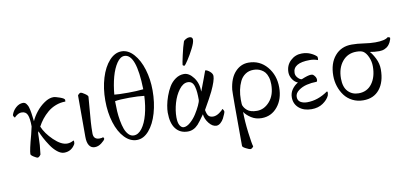

<svg xmlns="http://www.w3.org/2000/svg" viewBox="-82 -988 3172 1493"><g transform="rotate(-10 1504.0 -241.5)"><path d="M15.1 -353Q25.4 -386.2 51.8 -409.7Q78.1 -433.1 107.9 -433.1Q115.7 -433.1 122.3 -429.9Q128.9 -426.8 133.8 -420.4Q138.7 -414.1 142.8 -406.7Q147 -399.4 149.9 -388.7Q152.8 -377.9 155 -368.7Q157.2 -359.4 159.2 -346.2Q161.1 -333 162.4 -323.2Q163.6 -313.5 165.3 -299.8Q167 -286.1 168 -277.8Q183.6 -314 211.9 -349.6Q240.2 -385.3 277.6 -410.6Q314.9 -436 348.1 -436Q364.3 -436 400.1 -423.1Q436 -410.2 436 -398.9Q436 -388.2 435.1 -386.2Q395 -386.2 358.4 -372.1Q321.8 -357.9 293.9 -334.2Q266.1 -310.5 245.4 -284.2Q224.6 -257.8 209 -228Q231.9 -171.9 288.8 -116.9Q345.7 -62 393.1 -62Q419.4 -62 444.8 -77.1Q448.2 -74.2 448.2 -65.2Q448.2 -56.2 445.8 -48.8Q415.5 3.9 357.9 3.9Q332 3.9 304.2 -18.3Q276.4 -40.5 253.7 -74.5Q231 -108.4 215.1 -138.4Q199.2 -168.5 189 -194.8Q184.1 -185.1 184.1 -180.2Q184.1 -178.2 183.6 -169.7Q183.1 -161.1 183.1 -147.9Q183.1 -92.3 172.9 -14.2Q172.4 -13.7 171.9 -12.7Q159.7 4.9 148.9 5.9Q140.1 5.9 118.2 -8.1Q96.2 -22 96.2 -30.8Q96.2 -61.5 128.9 -180.2L143.1 -241.2Q143.1 -305.2 130.6 -333.5Q118.2 -361.8 85 -361.8Q67.9 -361.8 51.5 -351.6Q35.2 -341.3 27.8 -332Q24.4 -332 19.8 -339.8Q15.1 -347.7 15.1 -353Z M540.5 -88.9V-416Q552.7 -433.1 565.4 -433.1Q571.8 -433.1 595.2 -417.5Q618.7 -401.9 618.7 -392.1Q616.2 -354.5 610.8 -295.9Q605.5 -237.3 602.5 -194.1Q599.6 -150.9 599.6 -106Q599.6 -57.1 647.5 -57.1Q667 -57.1 675.8 -62Q682.6 -56.6 682.6 -47.9Q677.7 -35.6 652.6 -16.4Q627.4 2.9 599.6 2.9Q571.3 2.9 555.9 -20.5Q540.5 -43.9 540.5 -88.9Z M742.2 -339.8Q742.2 -435.5 766.8 -516.8Q791.5 -598.1 835.4 -646.5Q879.4 -694.8 932.1 -694.8Q984.4 -694.8 1027.6 -646.5Q1070.8 -598.1 1094.5 -520.3Q1118.2 -442.4 1118.2 -354Q1118.2 -257.8 1094.5 -175.8Q1070.8 -93.8 1027.8 -44.4Q984.9 4.9 932.1 4.9Q878.9 4.9 835.2 -40.8Q791.5 -86.4 766.8 -165.5Q742.2 -244.6 742.2 -339.8ZM816.4 -316.9Q816.4 -278.3 818.6 -242.4Q820.8 -206.5 827.6 -167.5Q834.5 -128.4 845 -99.9Q855.5 -71.3 873.3 -52.7Q891.1 -34.2 914.6 -34.2Q950.2 -34.2 979.5 -73Q1008.8 -111.8 1026.1 -177Q1043.5 -242.2 1047.4 -323.2Q1001.5 -329.1 929.2 -329.1Q852.5 -329.1 816.4 -321.8ZM819.3 -373Q846.2 -369.1 929.2 -369.1Q992.7 -369.1 1048.3 -375Q1041.5 -655.8 948.2 -655.8Q916 -655.8 888.2 -615.2Q860.4 -574.7 843 -511Q825.7 -447.3 819.3 -373Z M1382.3 -508.8Q1382.3 -518.6 1396.7 -583.5Q1411.1 -648.4 1424.3 -686Q1427.2 -693.8 1442.4 -702.4Q1457.5 -710.9 1470.2 -710.9Q1496.1 -710.9 1496.1 -688Q1496.1 -665.5 1472.7 -619.4Q1449.2 -573.2 1425.5 -537.6Q1401.9 -502 1397 -500H1394Q1390.6 -500 1386.5 -502.7Q1382.3 -505.4 1382.3 -508.8ZM1204.1 -163.1Q1204.1 -186.5 1210 -219.2Q1215.8 -252 1229.5 -290.5Q1243.2 -329.1 1262.5 -361.3Q1281.7 -393.6 1312.7 -415.3Q1343.8 -437 1379.9 -437Q1419.9 -437 1454.6 -391.1Q1489.3 -345.2 1489.3 -278.8Q1504.9 -317.9 1525.4 -374.5Q1545.9 -431.2 1547.9 -436Q1562.5 -436 1583.3 -418.5Q1604 -400.9 1604 -381.8Q1604 -346.7 1565.9 -266.1Q1555.2 -244.1 1537.1 -210.7Q1519 -177.2 1505.9 -155.3L1493.2 -132.8Q1500 -95.2 1512.9 -83.5Q1525.9 -71.8 1547.9 -71.8Q1570.8 -71.8 1595.9 -88.9Q1621.1 -106 1626 -117.2Q1631.3 -115.2 1635.3 -107.2Q1639.2 -99.1 1639.2 -94.2Q1639.2 -90.3 1633.5 -75.7Q1627.9 -61 1618.4 -43Q1608.9 -24.9 1593 -11Q1577.1 2.9 1560.1 2.9Q1529.3 2.9 1502.2 -31Q1475.1 -64.9 1471.2 -103Q1431.2 -45.9 1416 -29.8Q1379.9 8.8 1334 8.8Q1272.9 8.8 1238.5 -34.9Q1204.1 -78.6 1204.1 -163.1ZM1264.2 -115.2Q1264.2 -72.3 1277.1 -51Q1290 -29.8 1308.1 -29.8Q1332.5 -29.8 1360.8 -54.7Q1389.2 -79.6 1409.9 -112.3Q1430.7 -145 1444.8 -175.5Q1459 -206.1 1459 -219.2Q1459 -252.9 1457 -276.6Q1455.1 -300.3 1449 -323.2Q1442.9 -346.2 1430.2 -357.7Q1417.5 -369.1 1397.9 -369.1Q1360.8 -369.1 1329.1 -326.9Q1297.4 -284.7 1280.8 -226.8Q1264.2 -168.9 1264.2 -115.2Z M1728 191.9Q1726.1 -225.1 1729 -252Q1739.7 -341.8 1783.9 -389.4Q1828.1 -437 1889.2 -437Q1978 -437 2034.9 -369.9Q2091.8 -302.7 2091.8 -206.1Q2091.8 -113.8 2042.7 -54Q1993.7 5.9 1917 5.9Q1870.6 5.9 1835.2 -17.1Q1799.8 -40 1782.2 -66.9Q1782.2 4.9 1793.9 97.9Q1805.7 190.9 1813 210.9Q1800.8 228 1788.1 228Q1780.8 228 1754.4 214.8Q1728 201.7 1728 191.9ZM1781.2 -164.1Q1781.2 -124 1785.2 -116.2Q1790.5 -104.5 1796.6 -96.2Q1802.7 -87.9 1814.5 -77.6Q1826.2 -67.4 1845.7 -61.8Q1865.2 -56.2 1891.1 -56.2Q1948.2 -56.2 1991.7 -106.2Q2035.2 -156.2 2035.2 -240.2Q2035.2 -272.5 2027.3 -297.1Q2019.5 -321.8 2007.6 -336.2Q1995.6 -350.6 1979.2 -359.6Q1962.9 -368.7 1948 -371.8Q1933.1 -375 1917 -375Q1880.9 -375 1853.5 -356.4Q1826.2 -337.9 1811 -306.6Q1795.9 -275.4 1788.6 -239.5Q1781.2 -203.6 1781.2 -164.1Z M2174.8 -111.8Q2174.8 -146.5 2194.1 -174.1Q2213.4 -201.7 2241.7 -217.8Q2215.8 -228 2199.2 -254.4Q2182.6 -280.8 2182.6 -308.1Q2182.6 -363.8 2220.5 -399.4Q2258.3 -435.1 2310.1 -435.1Q2349.1 -435.1 2380.1 -420.7Q2411.1 -406.2 2425.8 -390.1Q2427.7 -384.8 2427.7 -375.5Q2427.7 -366.2 2424.8 -362.8Q2396 -374 2362.8 -374Q2229 -374 2229 -294.9Q2229 -273.9 2245.4 -256.3Q2261.7 -238.8 2275.9 -237.8Q2328.1 -259.8 2351.1 -259.8Q2362.8 -259.8 2368.7 -255.9Q2391.6 -235.8 2391.6 -214.8Q2391.6 -198.2 2383.8 -198.2Q2345.7 -198.2 2307.9 -189.2Q2270 -180.2 2241.5 -158.9Q2212.9 -137.7 2212.9 -108.9Q2212.9 -80.1 2234.4 -67.1Q2255.9 -54.2 2286.6 -54.2Q2371.6 -54.2 2450.7 -109.9Q2457 -109.9 2457 -102.1Q2457 -92.8 2452.6 -77.1Q2438 -45.4 2401.1 -20.3Q2364.3 4.9 2311 4.9Q2250.5 4.9 2212.6 -27.3Q2174.8 -59.6 2174.8 -111.8Z M2521.5 -221.2Q2521.5 -319.3 2571.5 -377.9Q2621.6 -436.5 2704.6 -436Q2748 -436 2798.1 -428.5Q2848.1 -420.9 2888.7 -420.9Q2965.3 -420.9 2990.2 -443.8Q2994.6 -443.8 3001.2 -441.2Q3007.8 -438.5 3008.3 -435.1Q3008.3 -431.6 3006.1 -423.3Q3003.9 -415 2997.1 -401.6Q2990.2 -388.2 2980 -376.7Q2969.7 -365.2 2950.9 -356.7Q2932.1 -348.1 2908.7 -348.1Q2867.2 -348.1 2833.5 -355Q2852.5 -335.9 2873.5 -294.2Q2894.5 -252.4 2894.5 -207Q2894.5 -107.9 2848.1 -50.3Q2801.8 7.3 2719.2 6.8Q2672.9 6.8 2634.5 -12.7Q2596.2 -32.2 2572 -64.7Q2547.9 -97.2 2534.7 -137.5Q2521.5 -177.7 2521.5 -221.2ZM2576.7 -189.9Q2576.7 -122.1 2609.4 -87.6Q2642.1 -53.2 2693.4 -53.2Q2760.7 -53.2 2799.1 -105.5Q2837.4 -157.7 2837.4 -241.2Q2837.4 -279.3 2821.8 -314.7Q2806.2 -350.1 2784.7 -363.8Q2767.6 -375 2729.5 -375Q2661.1 -375 2618.9 -323.5Q2576.7 -272 2576.7 -189.9Z"/></g></svg>

Font: Crimson
Style: Roman
Weight: 400
Version: Version 0.8